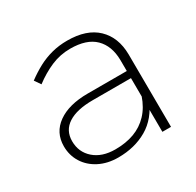

<svg xmlns="http://www.w3.org/2000/svg" viewBox="-120 -655 807 790"><g transform="rotate(-30 283.5 -260.0)"><path d="M256 -256Q180 -256 139 -229.5Q98 -203 98 -152Q98 -100 135.5 -67Q173 -34 236 -34Q286 -34 325.5 -48.5Q365 -63 394 -93.5Q423 -124 439 -171L458 -143Q427 -68 367.5 -33.5Q308 1 230 1Q179 1 140 -19Q101 -39 79.5 -73.5Q58 -108 58 -151Q58 -216 110 -253Q162 -290 252 -290H449V-256ZM437 -343Q436 -410 397.5 -448Q359 -486 281 -486Q233 -486 190 -467.5Q147 -449 106 -418L86 -447Q117 -470 148 -486.5Q179 -503 213.5 -512Q248 -521 287 -521Q379 -521 428 -474Q477 -427 478 -346L480 0H439Z"/></g></svg>

Font: Alexandria ExtraLight
Style: Regular
Weight: 250
Designer: Mohamed Gaber
Foundry: Kief Type Foundry
Version: Version 5.100